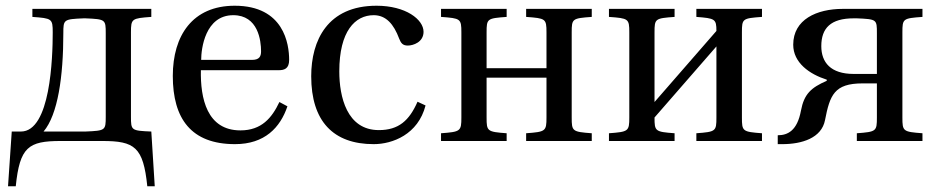

<svg xmlns="http://www.w3.org/2000/svg" viewBox="-20 -492 3269 670"><path d="M8 158H35C49 21 79 0 192 0H337C450 0 480 21 494 158H520L508 -33C438 -36 437 -37 437 -85V-379C437 -427 440 -428 508 -433V-461H93V-433C161 -428 164 -427 164 -379C164 -290 156 -33 53 -33H21ZM132 -33C182 -92 201 -225 201 -376C201 -424 202 -425 272 -428H278C348 -425 349 -424 349 -376V-85C349 -37 348 -36 278 -33Z M583 -227C583 -78 647 11 800 11C904 11 958 -47 983 -121L955 -136C929 -81 893 -37 819 -37C702 -37 679 -149 681 -247H952C972 -247 989 -252 989 -283C989 -338 971 -472 799 -472C652 -472 583 -368 583 -227ZM682 -283C682 -322 696 -439 794 -439C881 -439 891 -350 891 -313C891 -295 885 -283 859 -283Z M1066 -226C1066 -69 1143 11 1284 11C1350 11 1439 -23 1465 -124L1437 -137C1408 -71 1371 -38 1302 -38C1190 -38 1164 -155 1164 -243C1164 -383 1219 -439 1284 -439C1327 -439 1354 -408 1373 -357C1379 -342 1385 -333 1403 -333C1422 -333 1458 -345 1458 -381C1458 -424 1396 -472 1294 -472C1123 -472 1066 -351 1066 -226Z M1519 0H1748V-27C1680 -32 1678 -34 1678 -82V-221H1887V-82C1887 -34 1884 -32 1816 -27V0H2045V-27C1977 -32 1975 -34 1975 -82V-379C1975 -427 1977 -428 2045 -433V-461H1816V-433C1884 -428 1887 -427 1887 -379V-254H1678V-379C1678 -427 1680 -428 1748 -433V-461H1519V-433C1587 -428 1590 -427 1590 -379V-82C1590 -34 1587 -32 1519 -27Z M2105 0H2334V-27C2266 -32 2264 -34 2264 -82L2480 -330V-82C2480 -34 2478 -32 2410 -27V0H2639V-27C2571 -32 2569 -34 2569 -82V-379C2569 -427 2571 -428 2639 -433V-461H2410V-433C2475 -428 2480 -426 2480 -384L2264 -136V-379C2264 -427 2266 -428 2334 -433V-461H2105V-433C2173 -428 2176 -427 2176 -379V-82C2176 -34 2173 -32 2105 -27Z M2694 11H2710C2778 11 2847 -10 2859 -73C2876 -160 2891 -201 2990 -201H3040V-82C3040 -34 3038 -32 2970 -27V0H3199V-27C3131 -32 3129 -34 3129 -82V-379C3129 -427 3131 -428 3199 -433V-461H2921C2830 -461 2748 -424 2748 -336C2748 -273 2805 -233 2865 -214V-210C2810 -186 2786 -164 2775 -106C2762 -36 2729 -20 2694 -20ZM2846 -331C2846 -394 2879 -428 2959 -428H2970C3040 -425 3040 -424 3040 -376V-234H2959C2879 -234 2846 -274 2846 -331Z"/></svg>

Font: erewhon
Style: Regular
Weight: 400
Version: Version 1.0.0